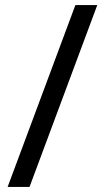

<svg xmlns="http://www.w3.org/2000/svg" viewBox="-20 -734 412 754"><path d="M362 -714 96 0H10L276 -714Z"/></svg>

Font: Go Noto Kurrent-Regular
Style: Regular
Weight: 400
Designer: Monotype Design Team
Foundry: Monotype Imaging Inc.
Version: Version 2.012; ttfautohint (v1.8.4.7-5d5b)